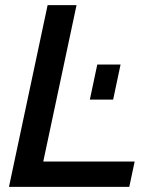

<svg xmlns="http://www.w3.org/2000/svg" viewBox="-20 -730 600 750"><path d="M166 -710H279L149 -99H506L485 0H15ZM331 -341 360 -478H451L422 -341Z"/></svg>

Font: Raleway Thin SemiBold
Style: Italic
Weight: 600
Italic angle: -12°
Version: Version 4.026